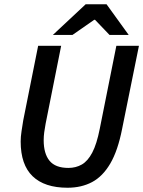

<svg xmlns="http://www.w3.org/2000/svg" viewBox="-20 -869 672 901"><path d="M297 12Q189 12 133 -42Q77 -96 77 -205Q77 -227 81 -253Q85 -279 89 -304L159 -654H267L194 -288Q190 -267 187.5 -248Q185 -229 185 -211Q185 -148 212.5 -114.5Q240 -81 301 -81Q336 -81 364 -97Q392 -113 413 -153Q434 -193 448 -264L526 -654H632L553 -264Q533 -162 497.5 -101.5Q462 -41 412 -14.5Q362 12 297 12ZM228 -705 382 -849H480L584 -705H494L426 -776H422L320 -705Z"/></svg>

Font: Source Sans 3 ExtraLight SemiBold
Style: Italic
Weight: 600
Italic angle: -11°
Version: Version 3.052;hotconv 1.1.0;makeotfexe 2.6.0